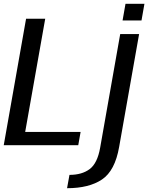

<svg xmlns="http://www.w3.org/2000/svg" viewBox="-30 -775 791 1025"><path d="M-10 0H387.8L400.3 -70.5H104.4L211.4 -675H109.2ZM328 229.7Q445.2 229.7 514.6 183.1Q583.9 136.6 606.1 9.1L712.6 -593H611.7L504.8 12.8Q490.1 96.8 448.7 127.7Q407.4 158.6 340.9 158.6ZM640 -754.8 624.3 -665.6H725.4L741.1 -754.8Z"/></svg>

Font: Anybody Thin
Style: Italic
Weight: 100
Italic angle: -10°
Designer: Tyler Finck
Foundry: Etcetera Type Company
Version: Version 1.114;gftools[0.9.25]